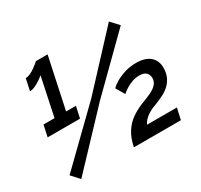

<svg xmlns="http://www.w3.org/2000/svg" viewBox="-153 -929 1187 1135"><g transform="rotate(-30 441.0 -362.0)"><path d="M460 0Q472 -58 496 -95.5Q520 -133 553.5 -157Q587 -181 628 -198Q652 -208 675.5 -217Q699 -226 718 -237.5Q737 -249 748.5 -264.5Q760 -280 760 -302Q759 -325 744.5 -338.5Q730 -352 699 -352Q673 -352 649.5 -343.5Q626 -335 606.5 -322.5Q587 -310 574 -298L539 -357Q551 -371 578 -387Q605 -403 641.5 -414.5Q678 -426 720 -426Q782 -426 814.5 -397.5Q847 -369 847 -321Q847 -286 835.5 -260Q824 -234 804 -214.5Q784 -195 757.5 -181.5Q731 -168 700 -156Q668 -145 647 -132Q626 -119 613.5 -105.5Q601 -92 594 -77H798L781 0ZM286 -384 269 -306H48L65 -384H140L195 -645Q186 -637 168 -624.5Q150 -612 130 -603Q110 -594 94 -594L111 -674Q126 -674 143.5 -682Q161 -690 176.5 -701.5Q192 -713 202.5 -721.5Q213 -730 213 -731H293L219 -384ZM48 -47 386 -376 704 -718 754 -664 425 -340 97 7Z"/></g></svg>

Font: Raleway Thin
Style: Bold Italic
Weight: 700
Italic angle: -12°
Version: Version 4.026